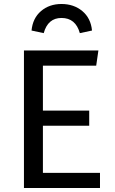

<svg xmlns="http://www.w3.org/2000/svg" viewBox="-20 -942 575 962"><path d="M462 -613H195V-388H427V-312H195V-76H481V0H100V-689H473ZM441 -789 380 -776Q359 -852 288 -852Q220 -852 199 -776L138 -789Q144 -851 185.5 -886.5Q227 -922 288 -922Q350 -922 392.5 -886.5Q435 -851 441 -789Z"/></svg>

Font: FiraGO
Style: Regular
Weight: 400
Designer: bBox Type
Foundry: bBox Type GmbH
Version: Version 1.001;April 20, 2020;FontCreator 12.0.0.2555 64-bit